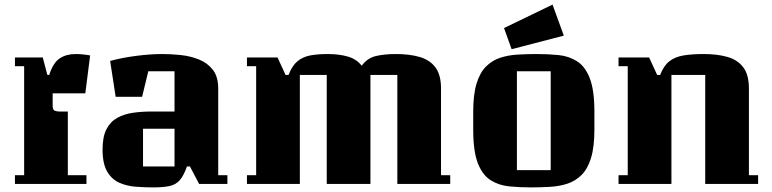

<svg xmlns="http://www.w3.org/2000/svg" viewBox="-20 -800 3357 835"><path d="M45 -550H166L186 -474H194Q211 -527 239.5 -546Q268 -565 309 -565Q338 -565 372 -559L351 -394H209V-341Q209 -322 218 -318.5Q227 -315 239 -315H275V-38H356V0H45V-38H85V-512H45Z M483 -379 459 -535Q510 -549 572 -557Q634 -565 686 -565Q725 -565 767 -560.5Q809 -556 846 -541Q883 -526 906 -496Q929 -466 929 -415V-38H969V0H846L806 -76H793Q779 -36 762 -16.5Q745 3 717.5 9Q690 15 646 15Q608 15 569.5 12Q531 9 498.5 -5.5Q466 -20 446 -54Q426 -88 426 -150Q426 -205 443 -238Q460 -271 490 -287.5Q520 -304 558 -309.5Q596 -315 638 -315H739V-490H625L598 -379ZM739 -76V-240H602V-76Z M1284 -474V0H1054V-38H1094V-512H1054V-550H1187L1222 -474H1235Q1250 -514 1273.5 -533.5Q1297 -553 1329.5 -559Q1362 -565 1405 -565Q1455 -565 1493 -554Q1531 -543 1553 -514Q1577 -547 1613.5 -556Q1650 -565 1702 -565Q1762 -565 1806 -552Q1850 -539 1874 -506.5Q1898 -474 1898 -415V-38H1938V0H1708V-474H1591V0H1401V-474Z M2565 -314V-236Q2565 -161 2550.5 -113.5Q2536 -66 2509.5 -39.5Q2483 -13 2448.5 -1.5Q2414 10 2373 12.5Q2332 15 2288 15Q2239 15 2194 10.5Q2149 6 2113.5 -16.5Q2078 -39 2058 -90.5Q2038 -142 2038 -236V-314Q2038 -389 2052.5 -436.5Q2067 -484 2093.5 -510.5Q2120 -537 2154.5 -548.5Q2189 -560 2230 -562.5Q2271 -565 2315 -565Q2365 -565 2409.5 -560.5Q2454 -556 2489.5 -533.5Q2525 -511 2545 -459.5Q2565 -408 2565 -314ZM2375 -60V-490H2228V-60ZM2172 -678 2383 -780 2432 -645 2205 -586Z M3277 0H3047V-474H2900V0H2670V-38H2710V-512H2670V-550H2803L2838 -474H2851Q2866 -514 2891 -533.5Q2916 -553 2953 -559Q2990 -565 3040 -565Q3101 -565 3145 -552Q3189 -539 3213 -506.5Q3237 -474 3237 -415V-38H3277Z"/></svg>

Font: Unlock
Style: Regular
Weight: 400
Designer: Eduardo Rodriguez Tunni
Foundry: Eduardo Rodriguez Tunni
Version: Version 1.003; ttfautohint (v1.8.4.7-5d5b);gftools[0.9.23]